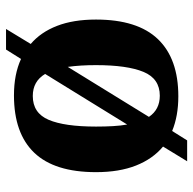

<svg xmlns="http://www.w3.org/2000/svg" viewBox="-22 -594 656 653"><g transform="rotate(-90 306.5 -268.0)"><path d="M134 -42Q92 -77 69.5 -134Q47 -191 47 -270Q47 -411 113 -480Q179 -549 308 -549Q380 -549 432 -525L464 -576H534L483 -492Q523 -458 544.5 -402.5Q566 -347 566 -270Q566 -129 499.5 -59.5Q433 10 305 10Q238 10 187 -11L155 40H84ZM307 -53Q365 -53 388 -108.5Q411 -164 411 -270Q411 -324 405 -366L235 -90Q260 -53 307 -53ZM381 -443Q356 -485 306 -485Q248 -485 225 -431Q202 -377 202 -270Q202 -239 203.5 -212.5Q205 -186 209 -164Z"/></g></svg>

Font: Noto Serif Khojki
Style: Bold
Weight: 700
Version: Version 2.003